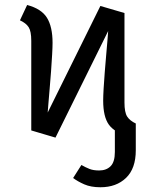

<svg xmlns="http://www.w3.org/2000/svg" viewBox="-20 -558 640 789"><path d="M392.5 211.5Q353.5 211.5 326.2 199.5Q299 187.5 280.5 173.5L314.5 120Q332 130 347.8 136.2Q363.5 142.5 387.5 142.5Q417 142.5 434.5 125Q452 107.5 452 66.5V-54L538 -51V59.5Q538 134.5 498 173Q458 211.5 392.5 211.5ZM208 7.5 108.5 -22 176 -95.5 392.5 -533.5 491.5 -504.5 424.5 -430.5ZM509 2.5Q450.5 -13.5 427.2 -46Q404 -78.5 404 -144.5Q404 -162.5 405.8 -193.8Q407.5 -225 410.5 -261.8Q413.5 -298.5 416.5 -333.5Q419.5 -368.5 421.8 -395Q424 -421.5 424.5 -430.5L491.5 -504.5V-136.5Q491.5 -96.5 502.5 -79.2Q513.5 -62 538 -50.5ZM91.5 -537.5Q150 -522 173 -485Q196 -448 196 -381.5Q196 -364 194.2 -333Q192.5 -302 189.8 -265Q187 -228 184 -192.8Q181 -157.5 178.8 -131.2Q176.5 -105 176 -95.5L108.5 -22V-390Q108.5 -429.5 97.8 -446.2Q87 -463 62 -474.5Z"/></svg>

Font: Fast_Mono
Style: Regular
Weight: 400
Monospace: yes
Designer: Carrois Corporate, Edenspiekermann AG, Nikita Prokopov
Foundry: Carrois Corporate, Edenspiekermann AG, Nikita Prokopov
Version: Version 5.002